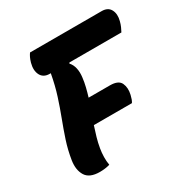

<svg xmlns="http://www.w3.org/2000/svg" viewBox="-162 -837 953 982"><g transform="rotate(-30 314.0 -346.0)"><path d="M210 0Q197 4 181.5 6Q166 8 151 8Q90 8 68.5 -27Q47 -62 55 -115Q64 -172 81 -223.5Q98 -275 117.5 -326Q137 -377 155 -433Q173 -489 185 -555H179Q142 -555 127.5 -583Q113 -611 124 -652Q129 -669 134 -679.5Q139 -690 146 -700H569Q606 -700 620 -673.5Q634 -647 624 -609Q620 -593 614 -579.5Q608 -566 602 -555H295L292 -550Q307 -534 312.5 -509.5Q318 -485 314 -455Q311 -429 304.5 -402.5Q298 -376 290 -350H416Q466 -350 479 -321.5Q492 -293 483 -255Q480 -242 476.5 -232.5Q473 -223 468 -215H243Q233 -185 224.5 -155.5Q216 -126 211 -96Q207 -73 206.5 -48Q206 -23 210 0Z"/></g></svg>

Font: Recursive Mn Csl St XBd
Style: Italic
Weight: 800
Italic angle: -15°
Monospace: yes
Version: Version 1.079;hotconv 1.0.112;makeotfexe 2.5.65598; ttfautoh